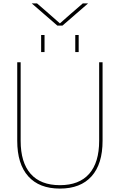

<svg xmlns="http://www.w3.org/2000/svg" viewBox="-20 -1095 702 1125"><path d="M465 -1075H496L421 -1010L346 -945H316L241 -1010L166 -1075H197L264 -1017L331 -958L398 -1017ZM421 -790V-890H441V-790ZM221 -790V-890H241V-790ZM561 -730H581V-270Q581 -134 516.5 -62Q452 10 331 10Q210 10 145.5 -62Q81 -134 81 -270V-730H101V-270Q101 -143 159.5 -76.5Q218 -10 331 -10Q444 -10 502.5 -76.5Q561 -143 561 -270Z"/></svg>

Font: M PLUS 1p Thin
Style: Regular
Weight: 250
Version: Version 1.062